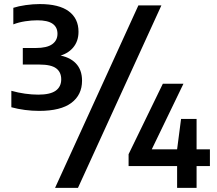

<svg xmlns="http://www.w3.org/2000/svg" viewBox="-20 -834 1040 922"><path d="M168 -301.5Q134 -301.5 99.8 -306Q65.5 -310.5 34.5 -319V-398Q66 -389 100 -384.2Q134 -379.5 163.5 -379.5Q221 -379.5 247.5 -398.5Q274 -417.5 274 -453Q274 -487.5 249.8 -505.8Q225.5 -524 169.5 -524H89.5V-603.5H151.5Q205.5 -603.5 230.8 -621.8Q256 -640 256 -672Q256 -703.5 232.5 -720Q209 -736.5 159.5 -736.5Q131.5 -736.5 100.8 -731.8Q70 -727 44 -717V-796.5Q68.5 -804.5 103.5 -809.5Q138.5 -814.5 171 -814.5Q263.5 -814.5 310.2 -779.8Q357 -745 357 -681.5Q357 -635.5 330.5 -604.8Q304 -574 257.5 -563.5V-569.5Q313.5 -561.5 343.8 -530.2Q374 -499 374 -446.5Q374 -378.5 322.8 -340Q271.5 -301.5 168 -301.5ZM244.5 68 644.5 -808H755L354.5 68ZM597.5 -36.5V-93.5L762 -432H861L697.5 -93.5L687 -117H988V-36.5ZM830.5 68V-117L849.5 -263H924V68Z"/></svg>

Font: Encode Sans Condensed Thin SemiBold
Style: Regular
Weight: 600
Version: Version 3.002